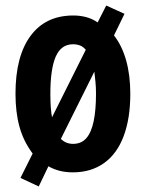

<svg xmlns="http://www.w3.org/2000/svg" viewBox="-20 -613 528 694"><path d="M451 -274Q451 -185 427 -121Q403 -57 356 -23.5Q309 10 243 10Q218 10 196 4.5Q174 -1 155 -12L120 61L54 30L98 -58Q65 -102 50.5 -154.5Q36 -207 36 -274Q36 -410 90.5 -483.5Q145 -557 245 -557Q270 -557 292 -551Q314 -545 333 -532L364 -593L430 -563L392 -485Q421 -448 436 -394.5Q451 -341 451 -274ZM162 -273Q162 -248 163.5 -226.5Q165 -205 168 -189L290 -433Q281 -444 269.5 -448.5Q258 -453 244 -453Q201 -453 181.5 -408.5Q162 -364 162 -273ZM327 -274Q327 -298 325 -317.5Q323 -337 321 -354L200 -111Q209 -102 220 -97.5Q231 -93 244 -93Q274 -93 292 -113.5Q310 -134 318.5 -174.5Q327 -215 327 -274Z"/></svg>

Font: Noto Sans Khmer ExtraCondensed
Style: Bold
Weight: 700
Width: 2
Designer: Danh Hong and the Monotype Design Team
Foundry: Monotype Imaging Inc.
Version: Version 2.004